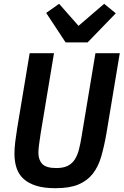

<svg xmlns="http://www.w3.org/2000/svg" viewBox="-20 -978 650 1010"><path d="M264 -698 194 -277Q189 -245 185.5 -218Q182 -191 182 -174Q182 -137 202.5 -115.5Q223 -94 276 -94Q313 -94 336 -105.5Q359 -117 373 -138.5Q387 -160 395 -190.5Q403 -221 409 -259L482 -698H610L540 -277Q528 -208 512.5 -154.5Q497 -101 468 -64Q439 -27 392.5 -7.5Q346 12 272 12Q211 12 170 -1Q129 -14 103.5 -37.5Q78 -61 67 -94.5Q56 -128 56 -169Q56 -197 60 -230.5Q64 -264 70 -301L136 -698ZM325 -755 223 -910 291 -958 393 -842 528 -958 589 -908 441 -755Z"/></svg>

Font: IBM Plex Mono SemiBold
Style: Italic
Weight: 600
Italic angle: -9°
Monospace: yes
Designer: Mike Abbink, Paul van der Laan, Pieter van Rosmalen
Foundry: Bold Monday
Version: Version 2.3